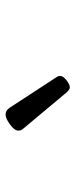

<svg xmlns="http://www.w3.org/2000/svg" viewBox="188 -1067 269 685"><g transform="rotate(-90 322.5 -724.5)"><path d="M353 -610Q349 -610 344.5 -613Q340 -616 334 -623L211 -770Q204 -778 201.5 -782.5Q199 -787 199 -794Q199 -803 209.5 -813.5Q220 -824 233.5 -831.5Q247 -839 257 -839Q271 -839 281 -824L388 -660Q393 -653 393.5 -650Q394 -647 394 -644Q394 -634 379 -622Q364 -610 353 -610Z"/></g></svg>

Font: Playwrite FR Trad
Style: Regular
Weight: 400
Designer: Veronika Burian, José Scaglione
Foundry: TypeTogether
Version: Version 1.000